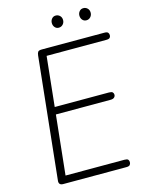

<svg xmlns="http://www.w3.org/2000/svg" viewBox="-170 -1321 1090 1422"><g transform="rotate(-15 375.5 -610.0)"><path d="M132 0Q114 0 106.5 -8.8Q99 -17.5 100.5 -33L199 -969Q201 -986.5 207.5 -995.2Q214 -1004 237 -1004H716.5Q737 -1004 744 -996.2Q751 -988.5 751 -976.5Q751 -964 744 -956.5Q737 -949 716.5 -949H259L219 -567.5H635Q655.5 -567.5 662.8 -560Q670 -552.5 670 -541Q670 -529.5 661 -520.8Q652 -512 632 -512H213L165 -56.5H617Q637.5 -56.5 644.2 -49.2Q651 -42 651 -30Q651 -17 644 -8.5Q637 0 617 0ZM612.5 -1127Q594 -1127 582.2 -1140.5Q570.5 -1154 570.5 -1174Q570.5 -1192 582 -1206Q593.5 -1220 612.5 -1220Q631 -1220 644 -1207.2Q657 -1194.5 657 -1174Q657 -1154.5 644.2 -1140.8Q631.5 -1127 612.5 -1127ZM400.5 -1127Q382.5 -1127 370.8 -1140.5Q359 -1154 359 -1174Q359 -1192 370.5 -1206Q382 -1220 400.5 -1220Q419.5 -1220 432.5 -1207.2Q445.5 -1194.5 445.5 -1174Q445.5 -1154.5 432.8 -1140.8Q420 -1127 400.5 -1127Z"/></g></svg>

Font: Edu SA Hand Cursive
Style: Regular
Weight: 400
Designer: Tina and Corey Anderson, Eben Sorkin, Mirko Velimirovic
Foundry: Google for Education
Version: Version 2.000